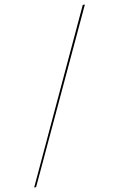

<svg xmlns="http://www.w3.org/2000/svg" viewBox="-174 -813 613 987"><g transform="rotate(-10 132.0 -319.5)"><path d="M-78 121H-68L342 -760H331Z"/></g></svg>

Font: Noto Serif Display Light
Style: Italic
Weight: 300
Italic angle: -12°
Designer: Monotype Design Team
Foundry: Monotype Imaging Inc.
Version: Version 2.009